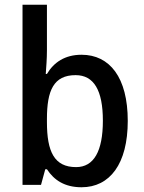

<svg xmlns="http://www.w3.org/2000/svg" viewBox="-20 -780 606 810"><path d="M178 -568V-760H75V0H153L171 -66H178C208 -20 253 10 324 10C443 10 519 -88 519 -270C519 -453 443 -549 324 -549C254 -549 207 -517 178 -468H173C175 -495 178 -532 178 -568ZM299 -463C376 -463 414 -399 414 -271C414 -142 376 -75 301 -75C209 -75 178 -140 178 -265V-278C178 -398 206 -463 299 -463Z"/></svg>

Font: Noto Sans SemiCondensed Medium
Style: Regular
Weight: 500
Width: 4
Designer: Monotype Design Team
Foundry: Monotype Imaging Inc.
Version: Version 2.013